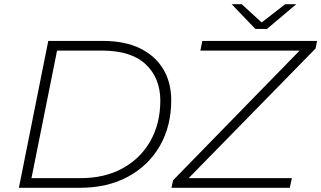

<svg xmlns="http://www.w3.org/2000/svg" viewBox="-20 -895 1531 915"><path d="M70 0 210 -700H470Q575 -700 647.5 -664.5Q720 -629 758 -565.5Q796 -502 796 -417Q796 -295 742.5 -201Q689 -107 591 -53.5Q493 0 360 0ZM130 -46H363Q480 -46 565.5 -93.5Q651 -141 697.5 -224.5Q744 -308 744 -415Q744 -523 674.5 -588.5Q605 -654 464 -654H252ZM797 0 805 -36 1408 -654H935L944 -700H1491L1484 -664L879 -46H1371L1361 0ZM1197 -757 1084 -875H1132L1227 -788L1339 -875H1392L1252 -757Z"/></svg>

Font: Montserrat Light
Style: Italic
Weight: 300
Italic angle: -11.3°
Designer: Julieta Ulanovsky
Foundry: Julieta Ulanovsky
Version: Version 9.000; ttfautohint (v1.8.4.7-5d5b)